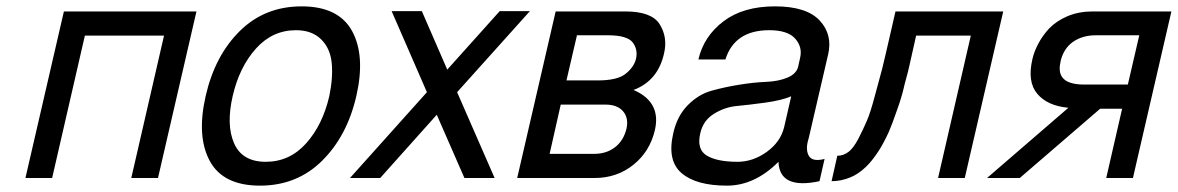

<svg xmlns="http://www.w3.org/2000/svg" viewBox="-20 -560 3705 604"><path d="M181 -524H598L477 0H393L496 -448H247L144 0H60Z M1101 -258Q1072 -132 993 -54Q914 24 798 24Q682 24 640 -53.5Q598 -131 627 -258Q656 -385 734.5 -462.5Q813 -540 929 -540Q1045 -540 1087.5 -462.5Q1130 -385 1101 -258ZM816 -51Q891 -51 943 -109Q995 -167 1016 -258Q1028 -316 1023.5 -362Q1019 -408 990 -436.5Q961 -465 911 -465Q837 -465 785 -407Q733 -349 712 -258Q691 -167 716.5 -109Q742 -51 816 -51Z M1552 -525H1647L1418 -270L1536 0H1441L1354 -199L1176 0H1081L1323 -270L1212 -525H1307L1387 -341Z M1947 -524Q2030 -524 2055 -484Q2081 -443 2069 -392Q2050 -306 1973 -277Q2061 -239 2040 -150Q2024 -83 1973 -42Q1921 0 1850 0H1607L1728 -524ZM1744 -231 1709 -76H1849Q1888 -76 1915 -97Q1942 -118 1951 -156Q1958 -189 1940 -210Q1922 -231 1884 -231ZM1981 -376Q1987 -405 1970 -427Q1952 -449 1893 -449H1795L1762 -307H1860Q1921 -307 1947 -327Q1975 -349 1981 -376Z M2574 -60 2558 10Q2432 37 2429 -51Q2354 24 2267 24Q2170 24 2124 -15.5Q2078 -55 2098 -141Q2110 -195 2143.5 -229Q2177 -263 2218 -274.5Q2259 -286 2305.5 -293.5Q2352 -301 2390.5 -302.5Q2429 -304 2457.5 -316Q2486 -328 2491 -351L2497 -378Q2505 -412 2481.5 -438.5Q2458 -465 2400 -465Q2291 -465 2262 -373H2177Q2194 -446 2256 -493Q2318 -540 2418 -540Q2517 -540 2558.5 -495.5Q2600 -451 2585 -388L2524 -125Q2513 -91 2524 -70.5Q2535 -50 2574 -60ZM2447 -161 2469 -257Q2438 -244 2386.5 -237Q2335 -230 2297.5 -226.5Q2260 -223 2226 -202Q2192 -181 2183 -141Q2171 -90 2203.5 -70.5Q2236 -51 2300 -51Q2349 -51 2392.5 -82.5Q2436 -114 2447 -161Z M2797 -524H3136L3015 0H2931L3034 -448H2862L2840 -350Q2837 -336 2830.5 -312.5Q2824 -289 2823 -283Q2816 -253 2802 -214Q2785 -165 2776 -145Q2760 -110 2744 -85Q2723 -53 2704 -35Q2680 -12 2655 -2Q2626 10 2596 10L2614 -70Q2633 -70 2649 -82Q2664 -93 2680 -123Q2695 -152 2707 -180Q2718 -205 2732 -258Q2753 -335 2755 -343Q2758 -354 2765.5 -387Q2773 -420 2778 -441Z M3316 -364Q3308 -329 3326.5 -311.5Q3345 -294 3391 -294H3528L3564 -449H3427Q3385 -449 3355 -428Q3327 -408 3317 -370ZM3228 -375Q3233 -397 3246 -422Q3259 -447 3280 -470Q3303 -494 3338 -509Q3374 -524 3417 -524H3665L3544 0H3460L3510 -218H3441L3188 0H3085L3341 -221Q3275 -227 3243 -265Q3211 -303 3228 -375Z"/></svg>

Font: Miedinger
Style: Italic
Weight: 400
Italic angle: -13°
Version: Version 001.000